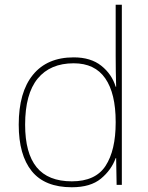

<svg xmlns="http://www.w3.org/2000/svg" viewBox="-20 -780 623 810"><path d="M283 10Q169 10 114 -58Q59 -126 59 -254Q59 -391 119 -464.5Q179 -538 291 -538Q363 -538 407.5 -502.5Q452 -467 468 -414H470Q469 -448 468.5 -480Q468 -512 468 -543V-760H494V0H472L470 -113H468Q450 -63 406 -26.5Q362 10 283 10ZM283 -15Q383 -15 425.5 -80.5Q468 -146 468 -263V-266Q468 -386 424 -449.5Q380 -513 291 -513Q192 -513 139 -448.5Q86 -384 86 -254Q86 -134 134.5 -74.5Q183 -15 283 -15Z"/></svg>

Font: Noto Sans Kannada Thin
Style: Regular
Weight: 100
Designer: Jelle Bosma - Monotype Design Team
Foundry: Monotype Imaging Inc.
Version: Version 2.005; ttfautohint (v1.8.4.7-5d5b)